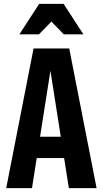

<svg xmlns="http://www.w3.org/2000/svg" viewBox="-20 -970 530 990"><path d="M12 0 153 -720H258L145 0ZM335 0 222 -720H337L478 0ZM110 -265H380V-155H110ZM80 -793 182 -950H308L410 -793H309L195 -910H295L181 -793Z"/></svg>

Font: Instrument Sans Condensed
Style: Bold
Weight: 700
Width: 3
Designer: Rodrigo Fuenzalida
Foundry: fragTYPE
Version: Version 1.000;gftools[0.9.28]